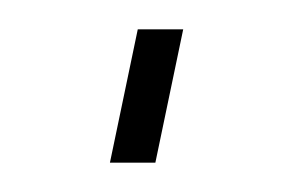

<svg xmlns="http://www.w3.org/2000/svg" viewBox="-20 -360 204 131"><path d="M55 -249 74 -340H105L86 -249Z"/></svg>

Font: Raleway-v4020 ExtraLight
Style: Italic
Weight: 275
Italic angle: -12°
Designer: Matt McInerney, Pablo Impallari, Rodrigo Fuenzalida
Foundry: Matt McInerney, Pablo Impallari, Rodrigo Fuenzalida
Version: Version 4.020;PS 004.020;hotconv 1.0.88;makeotf.lib2.5.64775